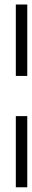

<svg xmlns="http://www.w3.org/2000/svg" viewBox="-20 -649 139 835"><path d="M48.8 165.5H98.6V-144H48.8ZM48.8 -318.8H98.6V-629.4H48.8Z"/></svg>

Font: Meera New
Style: Regular
Weight: 400
Designer: Hussain K H
Foundry: RIT
Version: 1.4.1